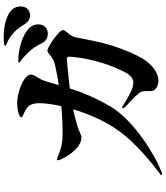

<svg xmlns="http://www.w3.org/2000/svg" viewBox="51 -930 898 1040"><g transform="rotate(-90 500.0 -410.0)"><path d="M985 -747Q985 -723 971 -709.5Q957 -696 937 -696Q923 -696 910.5 -703.5Q898 -711 890 -724Q868 -760 849 -779Q830 -798 804 -813Q795 -817 788 -820.5Q781 -824 776.5 -826.5Q772 -829 772 -832Q772 -839 823 -839Q888 -839 936.5 -816Q985 -793 985 -747ZM857 -519Q857 -513 852.5 -506Q848 -499 843 -493.5Q838 -488 834 -483Q820 -464 817 -446Q797 -336 780 -276Q763 -216 732 -144Q700 -70 660.5 -35.5Q621 -1 582 -1Q562 -1 544.5 -11.5Q527 -22 527 -40Q527 -73 525.5 -83.5Q524 -94 517 -104Q499 -127 473 -150.5Q447 -174 442 -180Q433 -189 433 -193Q433 -197 437 -197Q440 -197 450 -192L469 -180Q502 -160 526.5 -148.5Q551 -137 574 -137Q588 -137 602 -147.5Q616 -158 626 -177Q661 -244 680.5 -310.5Q700 -377 706.5 -423Q713 -469 713 -484Q713 -497 699 -497Q680 -496 636.5 -491.5Q593 -487 541 -481Q523 -424 501 -373.5Q479 -323 445 -264Q411 -205 347.5 -148.5Q284 -92 214 -49Q144 -6 89 16Q80 19 76 19Q71 19 71 16Q71 13 83 4Q187 -74 260 -153Q333 -232 378 -331Q410 -400 428 -463Q391 -455 338 -440Q323 -435 297 -424Q285 -418 277 -418Q245 -418 216.5 -444.5Q188 -471 170 -503Q152 -535 152 -544Q152 -550 157 -550Q160 -550 181 -542Q211 -530 236.5 -525Q262 -520 297 -520Q375 -520 445 -527Q461 -599 461 -647Q461 -678 450 -696.5Q439 -715 407 -729Q402 -731 395.5 -734Q389 -737 387 -739Q385 -741 385 -744Q385 -753 410 -759.5Q435 -766 458 -766Q492 -766 529 -755Q566 -744 591 -726.5Q616 -709 616 -691Q616 -679 604 -661Q595 -647 589 -635Q583 -623 576 -598L559 -541Q595 -546 625 -552Q655 -558 664 -560Q696 -566 723 -589Q736 -602 746 -602Q756 -602 783.5 -585Q811 -568 834 -548Q857 -528 857 -519ZM888 -652Q888 -626 873 -613Q858 -600 838 -600Q801 -600 785 -634Q769 -667 750 -690Q731 -713 702 -738Q694 -744 687.5 -748.5Q681 -753 681 -755Q681 -760 697 -760Q727 -760 772.5 -749Q818 -738 853 -713.5Q888 -689 888 -652Z"/></g></svg>

Font: Shippori Mincho ExtraBold
Style: Regular
Weight: 800
Designer: FONTDASU
Foundry: FONTDASU / Google Inc. / but / Adobe
Version: Version 3.110; ttfautohint (v1.8.3)